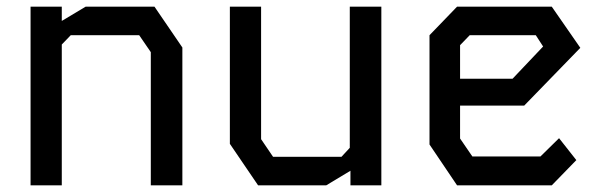

<svg xmlns="http://www.w3.org/2000/svg" viewBox="-20 -558 1840 578"><path d="M72 -538V0H166V-424L193 -452H399L434 -401V0H529V-415L445 -538H238L166 -495V-538Z M1033 -538V-113L1008 -86H802L766 -139V-538H672V-125L757 0H962L1035 -44V0H1128V-538Z M1356 -538 1273 -452V-123L1356 0H1641L1715 -76L1663 -142L1607 -87H1402L1365 -141V-240H1558L1727 -414L1641 -538ZM1365 -422 1394 -452H1593L1615 -418L1523 -321H1365Z"/></svg>

Font: Kode Mono Medium
Style: Regular
Weight: 500
Monospace: yes
Designer: Isa Ozler
Foundry: Kadena LLC
Version: Version 1.206;gftools[0.9.28]